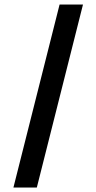

<svg xmlns="http://www.w3.org/2000/svg" viewBox="-20 -707 424 845"><path d="M39.1 118.2 242.2 -687H345.2L142.1 118.2Z"/></svg>

Font: Grenze
Style: Bold
Weight: 700
Designer: Renata Polastri
Foundry: Omnibus-Type
Version: Version 1.002;PS 001.002;hotconv 1.0.88;makeotf.lib2.5.64775